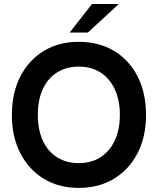

<svg xmlns="http://www.w3.org/2000/svg" viewBox="-20 -921 787 957"><path d="M372.6 15.6Q273.6 15.6 198.4 -29.9Q123.2 -75.5 81.2 -157.4Q39.2 -239.4 39.2 -348Q39.2 -457.6 81.2 -539.6Q123.2 -621.5 198.4 -667.1Q273.6 -712.6 372.6 -712.6Q473 -712.6 548.4 -667.3Q623.8 -622 665.8 -540.1Q707.8 -458.2 707.8 -348Q707.8 -238.8 665.3 -156.9Q622.8 -75 547.4 -29.7Q472 15.6 372.6 15.6ZM372.4 -108Q436 -108 481.5 -137.6Q527.1 -167.1 552.2 -221Q577.4 -275 577.4 -348Q577.4 -422 552.2 -475.9Q527 -529.8 481.4 -559.4Q435.7 -589 372.3 -589Q310.6 -589 264.4 -559.9Q218.3 -530.8 193.4 -477Q168.6 -423.2 168.6 -348.1Q168.6 -273.8 193.4 -220Q218.2 -166.2 264.4 -137.1Q310.6 -108 372.4 -108ZM327.2 -758.8 438.6 -901H572.2L417.8 -758.8Z"/></svg>

Font: Hanken Grotesk
Style: Regular
Weight: 400
Designer: Alfredo Marco Pradil
Foundry: Hanken Design Co.
Version: Version 3.013